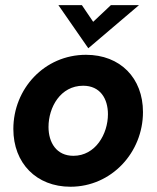

<svg xmlns="http://www.w3.org/2000/svg" viewBox="-20 -717 610 748"><path d="M254.5 10.5C414 10.5 537 -122.5 537 -280.5C537 -413 448.5 -503.5 315 -503.5C153 -503.5 32 -371 32 -214.5C32 -81 122 10.5 254.5 10.5ZM169 -222.5C169 -299 215.5 -383 304 -383C370 -383 400.5 -333 400.5 -272C400.5 -195 352 -110 266 -110C200 -110 169 -161.5 169 -222.5ZM207.5 -697 324 -529 521.5 -697H412L343 -632L299 -697Z"/></svg>

Font: HK Grotesk ExtraBold
Style: Italic
Weight: 800
Italic angle: -16°
Designer: Alfredo Marco Pradil
Foundry: Hanken Design Co.
Version: Version 3.001;FEAKit 1.0